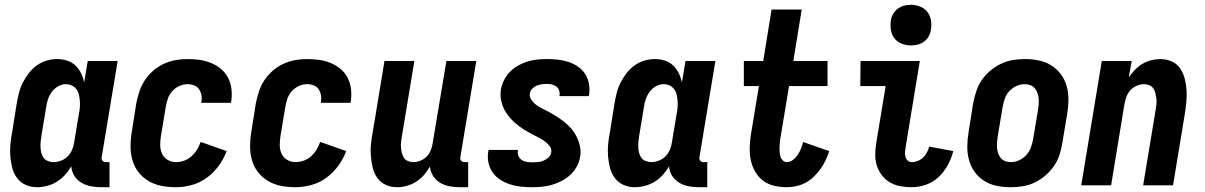

<svg xmlns="http://www.w3.org/2000/svg" viewBox="-20 -775 5040 803"><path d="M135 8Q109 8 87 -2Q65 -12 51 -31Q37 -50 31 -73.5Q25 -97 23 -122Q21 -147 23.5 -172.5Q26 -198 31 -223L50 -343Q54 -365 59.5 -387Q65 -409 75.5 -429.5Q86 -450 100.5 -469Q115 -488 134 -501.5Q153 -515 175 -521.5Q197 -528 219 -528Q241 -528 261 -521.5Q281 -515 295.5 -501Q310 -487 319 -468.5Q328 -450 332 -430L347 -520H472L405 -116Q404 -108 409 -102.5Q414 -97 421 -97H438V8H403Q381 8 360 4Q339 0 320.5 -11Q302 -22 291 -39.5Q280 -57 278 -79Q267 -60 251.5 -43Q236 -26 217 -14.5Q198 -3 176.5 2.5Q155 8 135 8ZM204 -97Q219 -97 235 -103Q251 -109 263 -121Q275 -133 281.5 -148.5Q288 -164 290 -179L310 -299Q313 -313 314 -326.5Q315 -340 314 -353Q313 -366 310 -379Q307 -392 299.5 -402Q292 -412 280.5 -417.5Q269 -423 255 -423Q239 -423 223 -414Q207 -405 196.5 -390.5Q186 -376 180.5 -359.5Q175 -343 173 -326L153 -206Q151 -194 150 -182Q149 -170 149.5 -158Q150 -146 153 -135Q156 -124 162.5 -115Q169 -106 180.5 -101.5Q192 -97 204 -97Z M716 8Q685 8 656 2.5Q627 -3 602 -17.5Q577 -32 559.5 -54.5Q542 -77 534 -104.5Q526 -132 526 -162.5Q526 -193 531 -223L550 -343Q555 -368 563 -392.5Q571 -417 585.5 -439Q600 -461 620.5 -479Q641 -497 665 -508Q689 -519 714 -523.5Q739 -528 764 -528Q790 -528 815 -524.5Q840 -521 863 -511.5Q886 -502 904.5 -486.5Q923 -471 934 -449.5Q945 -428 948 -402.5Q951 -377 947 -351L946 -345H822V-348Q825 -362 822.5 -376.5Q820 -391 812.5 -402Q805 -413 792 -418Q779 -423 764 -423Q747 -423 729.5 -415Q712 -407 699.5 -392.5Q687 -378 681.5 -361Q676 -344 673 -326L653 -206Q650 -187 650 -168Q650 -149 657.5 -132.5Q665 -116 681 -106.5Q697 -97 716 -97Q733 -97 750 -103Q767 -109 780.5 -121Q794 -133 803.5 -148.5Q813 -164 819 -181L835 -176L928 -143Q916 -111 895 -82Q874 -53 845.5 -32Q817 -11 783 -1.5Q749 8 716 8Z M1216 8Q1185 8 1156 2.5Q1127 -3 1102 -17.5Q1077 -32 1059.5 -54.5Q1042 -77 1034 -104.5Q1026 -132 1026 -162.5Q1026 -193 1031 -223L1050 -343Q1055 -368 1063 -392.5Q1071 -417 1085.5 -439Q1100 -461 1120.5 -479Q1141 -497 1165 -508Q1189 -519 1214 -523.5Q1239 -528 1264 -528Q1290 -528 1315 -524.5Q1340 -521 1363 -511.5Q1386 -502 1404.5 -486.5Q1423 -471 1434 -449.5Q1445 -428 1448 -402.5Q1451 -377 1447 -351L1446 -345H1322V-348Q1325 -362 1322.5 -376.5Q1320 -391 1312.5 -402Q1305 -413 1292 -418Q1279 -423 1264 -423Q1247 -423 1229.5 -415Q1212 -407 1199.5 -392.5Q1187 -378 1181.5 -361Q1176 -344 1173 -326L1153 -206Q1150 -187 1150 -168Q1150 -149 1157.5 -132.5Q1165 -116 1181 -106.5Q1197 -97 1216 -97Q1233 -97 1250 -103Q1267 -109 1280.5 -121Q1294 -133 1303.5 -148.5Q1313 -164 1319 -181L1335 -176L1428 -143Q1416 -111 1395 -82Q1374 -53 1345.5 -32Q1317 -11 1283 -1.5Q1249 8 1216 8Z M1640 8Q1615 8 1593 -2Q1571 -12 1557.5 -31.5Q1544 -51 1538.5 -74.5Q1533 -98 1531 -123Q1529 -148 1531.5 -173Q1534 -198 1539 -223L1588 -520H1713L1661 -206Q1659 -194 1657.5 -182Q1656 -170 1657 -158.5Q1658 -147 1660.5 -136Q1663 -125 1669 -115.5Q1675 -106 1686 -101.5Q1697 -97 1709 -97Q1724 -97 1739.5 -103.5Q1755 -110 1766 -122Q1777 -134 1782.5 -149Q1788 -164 1790 -179L1847 -520H1972L1905 -116Q1904 -108 1909 -102.5Q1914 -97 1921 -97H1938V8H1903Q1881 8 1860 4Q1839 0 1821 -10.5Q1803 -21 1791.5 -39Q1780 -57 1778 -78Q1767 -59 1752.5 -42.5Q1738 -26 1719.5 -14.5Q1701 -3 1680.5 2.5Q1660 8 1640 8Z M2205 8Q2181 8 2158 5.5Q2135 3 2113.5 -4Q2092 -11 2073 -23Q2054 -35 2041 -53Q2028 -71 2023 -94Q2018 -117 2022 -141Q2022 -142 2022.5 -144Q2023 -146 2024 -148H2146V-145Q2144 -133 2148.5 -122.5Q2153 -112 2162 -106Q2171 -100 2182.5 -98Q2194 -96 2206 -96Q2218 -96 2229.5 -97Q2241 -98 2252 -102.5Q2263 -107 2273 -115.5Q2283 -124 2285 -136Q2288 -150 2280.5 -161Q2273 -172 2263 -180.5Q2253 -189 2241.5 -195Q2230 -201 2218.5 -207Q2207 -213 2195.5 -219Q2184 -225 2173 -232Q2162 -239 2152 -246.5Q2142 -254 2132.5 -262.5Q2123 -271 2114.5 -280.5Q2106 -290 2098.5 -301Q2091 -312 2086 -323.5Q2081 -335 2077.5 -348Q2074 -361 2073.5 -374.5Q2073 -388 2075 -402Q2079 -422 2089 -441.5Q2099 -461 2114 -476Q2129 -491 2148 -501.5Q2167 -512 2187 -518Q2207 -524 2227.5 -526Q2248 -528 2268 -528Q2291 -528 2313.5 -525.5Q2336 -523 2357.5 -516Q2379 -509 2397 -496.5Q2415 -484 2427 -466Q2439 -448 2443 -425.5Q2447 -403 2444 -380Q2443 -378 2443 -376.5Q2443 -375 2441 -373H2319L2320 -375Q2322 -386 2318.5 -396.5Q2315 -407 2307 -413Q2299 -419 2289 -421.5Q2279 -424 2268 -424Q2257 -424 2246 -422.5Q2235 -421 2225 -417Q2215 -413 2206.5 -404.5Q2198 -396 2196 -385Q2194 -371 2201 -359.5Q2208 -348 2218 -340Q2228 -332 2239.5 -325.5Q2251 -319 2262.5 -313.5Q2274 -308 2285.5 -301.5Q2297 -295 2307.5 -288Q2318 -281 2329 -273.5Q2340 -266 2349 -257.5Q2358 -249 2367 -239.5Q2376 -230 2382.5 -219.5Q2389 -209 2394.5 -197Q2400 -185 2403.5 -172Q2407 -159 2408 -145.5Q2409 -132 2406 -118Q2403 -98 2392 -78Q2381 -58 2364.5 -43Q2348 -28 2328.5 -18Q2309 -8 2288.5 -2Q2268 4 2247 6Q2226 8 2205 8Z M2635 8Q2609 8 2587 -2Q2565 -12 2551 -31Q2537 -50 2531 -73.5Q2525 -97 2523 -122Q2521 -147 2523.5 -172.5Q2526 -198 2531 -223L2550 -343Q2554 -365 2559.5 -387Q2565 -409 2575.5 -429.5Q2586 -450 2600.5 -469Q2615 -488 2634 -501.5Q2653 -515 2675 -521.5Q2697 -528 2719 -528Q2741 -528 2761 -521.5Q2781 -515 2795.5 -501Q2810 -487 2819 -468.5Q2828 -450 2832 -430L2847 -520H2972L2905 -116Q2904 -108 2909 -102.5Q2914 -97 2921 -97H2938V8H2903Q2881 8 2860 4Q2839 0 2820.5 -11Q2802 -22 2791 -39.5Q2780 -57 2778 -79Q2767 -60 2751.5 -43Q2736 -26 2717 -14.5Q2698 -3 2676.5 2.5Q2655 8 2635 8ZM2704 -97Q2719 -97 2735 -103Q2751 -109 2763 -121Q2775 -133 2781.5 -148.5Q2788 -164 2790 -179L2810 -299Q2813 -313 2814 -326.5Q2815 -340 2814 -353Q2813 -366 2810 -379Q2807 -392 2799.5 -402Q2792 -412 2780.5 -417.5Q2769 -423 2755 -423Q2739 -423 2723 -414Q2707 -405 2696.5 -390.5Q2686 -376 2680.5 -359.5Q2675 -343 2673 -326L2653 -206Q2651 -194 2650 -182Q2649 -170 2649.5 -158Q2650 -146 2653 -135Q2656 -124 2662.5 -115Q2669 -106 2680.5 -101.5Q2692 -97 2704 -97Z M3271 8Q3243 8 3217.5 2Q3192 -4 3172 -19Q3152 -34 3139 -56Q3126 -78 3120.5 -103Q3115 -128 3115.5 -155Q3116 -182 3120 -209L3154 -415H3091V-520H3172L3207 -735H3333L3298 -520H3441V-415H3280L3243 -192Q3242 -182 3241 -172.5Q3240 -163 3240 -153.5Q3240 -144 3241 -135Q3242 -126 3245 -117.5Q3248 -109 3255 -103Q3262 -97 3271 -97Q3285 -97 3297 -106.5Q3309 -116 3317 -128.5Q3325 -141 3330 -154Q3335 -167 3339 -181L3448 -143Q3442 -124 3433 -105Q3424 -86 3411.5 -68.5Q3399 -51 3383.5 -36Q3368 -21 3349.5 -11Q3331 -1 3310.5 3.5Q3290 8 3271 8Z M3793 8Q3768 8 3744.5 3.5Q3721 -1 3701.5 -12.5Q3682 -24 3668 -42.5Q3654 -61 3647 -83Q3640 -105 3640.5 -129.5Q3641 -154 3645 -179L3684 -415H3578L3579 -520H3827L3768 -162Q3766 -151 3765 -141Q3764 -131 3766.5 -121Q3769 -111 3776 -104Q3783 -97 3793 -97Q3806 -97 3818.5 -102Q3831 -107 3841 -116.5Q3851 -126 3857 -138Q3863 -150 3866 -162L3967 -143Q3959 -113 3944 -85Q3929 -57 3906 -35Q3883 -13 3852.5 -2.5Q3822 8 3793 8ZM3790 -585Q3770 -585 3751 -592.5Q3732 -600 3720.5 -615Q3709 -630 3706 -650Q3703 -670 3706 -691Q3708 -705 3716 -718Q3724 -731 3736 -739.5Q3748 -748 3762 -751.5Q3776 -755 3790 -755Q3810 -755 3828.5 -747.5Q3847 -740 3858.5 -725Q3870 -710 3873.5 -690Q3877 -670 3873 -649Q3871 -635 3863.5 -622Q3856 -609 3844 -600.5Q3832 -592 3818 -588.5Q3804 -585 3790 -585Z M4206 8Q4176 8 4147.5 2Q4119 -4 4095.5 -19Q4072 -34 4056 -56.5Q4040 -79 4032.5 -106.5Q4025 -134 4025.5 -164Q4026 -194 4031 -223L4050 -343Q4055 -368 4063 -393Q4071 -418 4086 -440Q4101 -462 4122 -479.5Q4143 -497 4167 -508.5Q4191 -520 4216.5 -524Q4242 -528 4267 -528Q4297 -528 4325.5 -522Q4354 -516 4377.5 -501Q4401 -486 4417.5 -463.5Q4434 -441 4441.5 -413.5Q4449 -386 4448.5 -356Q4448 -326 4443 -297L4423 -177Q4419 -152 4411 -127Q4403 -102 4387.5 -80Q4372 -58 4351.5 -40.5Q4331 -23 4307 -11.5Q4283 0 4257 4Q4231 8 4206 8ZM4208 -97Q4226 -97 4243 -105Q4260 -113 4272.5 -127Q4285 -141 4291.5 -158.5Q4298 -176 4301 -194L4321 -314Q4323 -326 4324 -338.5Q4325 -351 4324 -363Q4323 -375 4319 -386Q4315 -397 4307.5 -406Q4300 -415 4289 -419Q4278 -423 4266 -423Q4248 -423 4230.5 -415Q4213 -407 4200.5 -393Q4188 -379 4182 -361.5Q4176 -344 4173 -326L4153 -206Q4151 -194 4150 -181.5Q4149 -169 4150 -157Q4151 -145 4154.5 -134Q4158 -123 4165.5 -114Q4173 -105 4184.5 -101Q4196 -97 4208 -97Z M4502 0 4588 -520H4713L4701 -451Q4712 -468 4726.5 -483Q4741 -498 4758 -508Q4775 -518 4794.5 -523Q4814 -528 4833 -528Q4858 -528 4880.5 -518Q4903 -508 4916 -488.5Q4929 -469 4935 -445.5Q4941 -422 4942.5 -397Q4944 -372 4941.5 -347Q4939 -322 4935 -297L4886 0H4761L4813 -314Q4815 -326 4816.5 -338Q4818 -350 4816.5 -361.5Q4815 -373 4812.5 -384Q4810 -395 4804 -404.5Q4798 -414 4787.5 -418.5Q4777 -423 4765 -423Q4750 -423 4734.5 -416.5Q4719 -410 4708 -398Q4697 -386 4691.5 -371Q4686 -356 4683 -341L4627 0Z"/></svg>

Font: Iosevka Curly Extrabold
Style: Italic
Weight: 800
Italic angle: -9°
Monospace: yes
Designer: Belleve Invis
Foundry: Belleve Invis
Version: Version 22.1.2; ttfautohint (v1.8.4)